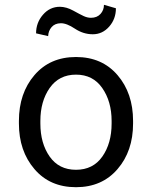

<svg xmlns="http://www.w3.org/2000/svg" viewBox="-20 -778 640 808"><path d="M149.9 -258.3Q149.9 -174.8 189 -119.1Q228 -63.5 299.8 -63.5Q371.6 -63.5 410.6 -119.1Q449.7 -174.8 449.7 -258.3V-269Q449.7 -351.1 410.2 -407.7Q371.1 -463.9 299.8 -463.9Q228.5 -463.9 189 -407.7Q149.9 -351.6 149.9 -269ZM59.6 -269Q59.6 -385.7 125 -461.9Q190.4 -538.1 299.8 -538.1Q409.2 -538.1 474.6 -461.9Q540 -385.7 540 -269V-258.3Q540 -142.1 474.6 -66.4Q409.2 9.8 299.8 9.8Q189.9 9.8 125 -66.4Q59.6 -142.6 59.6 -258.3ZM235.4 -680.2Q210.9 -679.7 197.3 -664.1Q183.6 -648.4 182.6 -626L131.8 -637.7Q131.8 -682.6 160.6 -715.8Q189.5 -749.5 232.4 -749.5Q259.8 -749 288.1 -733.4Q316.4 -717.8 332 -710.4Q347.7 -703.1 362.8 -703.1Q388.2 -703.1 402.8 -719.2Q417.5 -735.4 417.5 -757.8L467.8 -743.2Q467.8 -698.2 439.5 -666Q411.1 -633.8 370.6 -633.8Q330.6 -633.8 295.4 -657.2Q260.3 -680.7 235.4 -680.2Z"/></svg>

Font: RobotoMono-Regular
Style: Regular
Weight: 400
Designer: Google
Version: Version 2.000985; 2015; ttfautohint (v1.3)